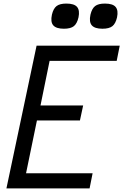

<svg xmlns="http://www.w3.org/2000/svg" viewBox="-20 -1056 691 1076"><path d="M16 0 185 -800H651L634 -715H258L207 -465H446L428 -381H187L126 -85H499L482 0ZM554 -895Q511 -895 494.5 -914Q478 -933 487 -974Q495 -1008 513 -1022Q531 -1036 568 -1036Q612 -1036 628 -1017Q644 -998 636 -959Q628 -924 610 -909.5Q592 -895 554 -895ZM338 -895Q295 -895 278.5 -914Q262 -933 271 -974Q279 -1008 297 -1022Q315 -1036 352 -1036Q396 -1036 412 -1017Q428 -998 420 -959Q412 -924 394 -909.5Q376 -895 338 -895Z"/></svg>

Font: Victor Mono Thin SemiBold
Style: Italic
Weight: 600
Italic angle: -12°
Monospace: yes
Version: Version 1.561;gftools[0.9.30]